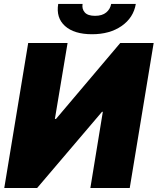

<svg xmlns="http://www.w3.org/2000/svg" viewBox="-20 -943 791 963"><path d="M121.4 -727.3H318.9L255.3 -346.6H261L583.1 -727.3H750.7L630.7 0H433.2L495.7 -382.1H491.5L166.2 0H1.4ZM537.6 -923.3H661.2Q649.5 -854 590 -812.7Q530.5 -771.3 441.8 -771.3Q351.9 -771.3 306.1 -812.5Q260.3 -853.7 272 -923.3H394.2Q389.9 -898.4 405 -881Q420.1 -863.6 456.7 -863.6Q492.5 -863.6 512.8 -880.5Q533 -897.4 537.6 -923.3Z"/></svg>

Font: Karasuma Gothic
Style: Italic
Weight: 900
Italic angle: -9.39999°
Designer: Rasmus Andersson / Ryoko Nishizuka
Foundry: Genbu
Version: Version 1.00